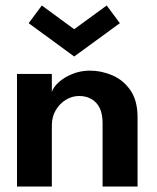

<svg xmlns="http://www.w3.org/2000/svg" viewBox="-20 -680 574 700"><path d="M308 -422.5Q350 -422.5 390 -405.2Q430 -388 455.8 -350.5Q481.5 -313 481.5 -252.5V0H354V-230.5Q354 -281 330.2 -305.5Q306.5 -330 268 -330Q243 -330 220.2 -316.2Q197.5 -302.5 183.2 -278.2Q169 -254 169 -223V0H42V-410.5H169V-345Q174.5 -362 194 -380Q213.5 -398 243.5 -410.2Q273.5 -422.5 308 -422.5ZM250.5 -474 84.5 -595.5 132.5 -660 250.5 -573.5 369 -660 417 -595.5Z"/></svg>

Font: League Spartan Thin SemiBold
Style: Regular
Weight: 600
Version: Version 2.002